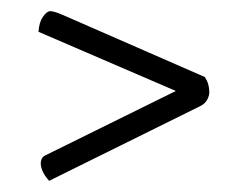

<svg xmlns="http://www.w3.org/2000/svg" viewBox="-20 -434 440 344"><path d="M68 -110Q60 -119 56.5 -127Q53 -135 53 -141Q53 -152 62 -156L295 -271L49 -377Q50 -394 57 -404Q64 -414 70 -414Q77 -414 93 -407L347 -296Q355 -284 355 -269Q355 -262 351 -255Q347 -248 339 -244Z"/></svg>

Font: Yanone Kaffeesatz ExtraLight Light
Style: Regular
Weight: 300
Version: Version 2.003